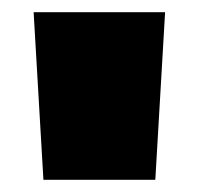

<svg xmlns="http://www.w3.org/2000/svg" viewBox="-20 -792 325 314"><path d="M35 -772H250L234 -498H51Z"/></svg>

Font: Hepta Slab Black
Style: Regular
Weight: 900
Designer: Michael LaGattuta
Foundry: Michael LaGattuta
Version: Version 1.102